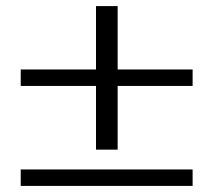

<svg xmlns="http://www.w3.org/2000/svg" viewBox="-20 -610 700 630"><path d="M295 -328H48V-382H295V-590H366V-382H612V-328H366V-119H295ZM48 -54H612V0H48Z"/></svg>

Font: Fahkwang Light
Style: Regular
Weight: 300
Version: Version 1.000; ttfautohint (v1.6)